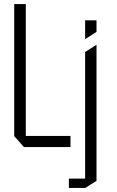

<svg xmlns="http://www.w3.org/2000/svg" viewBox="-20 -724 576 945"><path d="M98 0 50 -54V-55H327V0ZM50 -55V-704H107V-55ZM399 201V-468L454 -503H455V166L400 201ZM319 201V155H399V201ZM399 -532V-624H455V-567L400 -532Z"/></svg>

Font: Foldit Light
Style: Regular
Weight: 300
Version: Version 1.003